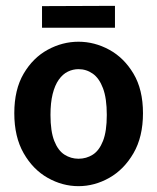

<svg xmlns="http://www.w3.org/2000/svg" viewBox="-20 -634 539 658"><path d="M249 4Q194 4 143.5 -24.5Q93 -53 61 -109Q29 -165 29 -246Q29 -327 61 -381.5Q93 -436 143.5 -463.5Q194 -491 249 -491Q304 -491 354.5 -463.5Q405 -436 437.5 -381.5Q470 -327 470 -246Q470 -165 437.5 -109Q405 -53 354.5 -24.5Q304 4 249 4ZM249 -90Q276 -90 298 -104Q320 -118 333 -151Q346 -184 346 -240Q346 -297 333 -331.5Q320 -366 298 -381.5Q276 -397 249 -397Q230 -397 212.5 -388.5Q195 -380 181.5 -361Q168 -342 160.5 -312Q153 -282 153 -240Q153 -184 166 -151Q179 -118 201 -104Q223 -90 249 -90ZM124 -539V-613L374 -614V-539Z"/></svg>

Font: Kreon Light
Style: Bold
Weight: 700
Version: Version 2.002